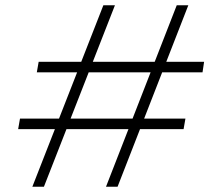

<svg xmlns="http://www.w3.org/2000/svg" viewBox="-20 -710 810 730"><path d="M383 0 652 -690H696L427 0ZM103 0 373 -690H417L147 0ZM49 -219 56 -259H685L678 -219ZM120 -435 127 -475H756L750 -435Z"/></svg>

Font: DM Sans 24pt ExtraLight
Style: Italic
Weight: 250
Italic angle: -10°
Designer: Colophon Foundry, Jonny Pinhorn
Foundry: Colophon Foundry
Version: Version 4.004;gftools[0.9.30]